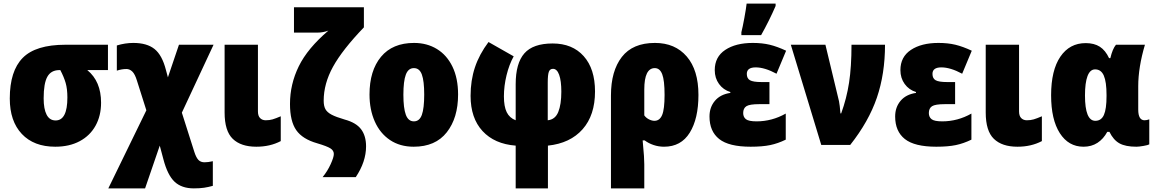

<svg xmlns="http://www.w3.org/2000/svg" viewBox="-20 -800 6385 1060"><path d="M285 10Q167 10 100.5 -60.5Q34 -131 34 -256Q34 -408 105.5 -480.5Q177 -553 341 -553H576V-413H462Q538 -351 538 -233Q538 -161 507.5 -106Q477 -51 420 -20.5Q363 10 285 10ZM287 -135Q352 -135 352 -262Q352 -309 342.5 -342Q333 -375 313 -413H308Q262 -413 241.5 -376.5Q221 -340 221 -257Q221 -198 237.5 -166.5Q254 -135 287 -135Z M896 -414 907 -373 968 -553H1159L984 -178L1053 39Q1063 70 1075.5 83Q1088 96 1109 96Q1129 96 1155 90V226Q1130 233 1106.5 236.5Q1083 240 1050 240Q983 240 944 203.5Q905 167 882 79L862 4L781 240H578L788 -191L736 -355Q725 -391 710.5 -405Q696 -419 678 -419Q653 -419 625 -410V-549Q671 -563 716 -563Q791 -563 833 -529.5Q875 -496 896 -414Z M1404 -185Q1404 -160 1416 -148Q1428 -136 1447 -136Q1468 -136 1485 -141Q1502 -146 1530 -158V-21Q1471 10 1395 10Q1310 10 1265 -33.5Q1220 -77 1220 -179V-553H1404Z M1944 178H1761Q1788 145 1805.5 106.5Q1823 68 1823 50Q1823 31 1804 19Q1785 7 1731 -9Q1650 -32 1615.5 -81.5Q1581 -131 1581 -226Q1581 -335 1629.5 -434Q1678 -533 1793 -631Q1763 -620 1733 -620H1603V-760H1989V-649Q1870 -525 1818.5 -431.5Q1767 -338 1767 -244Q1767 -215 1776.5 -197.5Q1786 -180 1810.5 -167Q1835 -154 1883 -140Q1946 -123 1973.5 -86.5Q2001 -50 2001 8Q2001 93 1944 178Z M2264 10Q2188 10 2133 -27Q2078 -64 2049 -129.5Q2020 -195 2020 -278Q2020 -410 2083.5 -486.5Q2147 -563 2266 -563Q2337 -563 2392 -529.5Q2447 -496 2478 -432Q2509 -368 2509 -278Q2509 -149 2446.5 -69.5Q2384 10 2264 10ZM2265 -130Q2296 -130 2309 -166Q2322 -202 2322 -278Q2322 -353 2309 -388.5Q2296 -424 2265 -424Q2234 -424 2220.5 -388Q2207 -352 2207 -277Q2207 -203 2220.5 -166.5Q2234 -130 2265 -130Z M2816 -489Q2791 -444 2776.5 -384.5Q2762 -325 2762 -268Q2762 -212 2777.5 -180.5Q2793 -149 2827 -136V-335Q2827 -451 2875 -505.5Q2923 -560 3031 -560Q3140 -560 3202.5 -490Q3265 -420 3265 -295Q3265 -164 3196.5 -86.5Q3128 -9 3005 4V240H2827V4Q2710 -5 2644 -76.5Q2578 -148 2578 -271Q2578 -356 2602 -428Q2626 -500 2677 -568ZM3004 -344V-136Q3045 -140 3062 -181.5Q3079 -223 3079 -294Q3079 -354 3067 -387Q3055 -420 3033 -420Q3016 -420 3010 -403.5Q3004 -387 3004 -344Z M3646 10Q3616 10 3588 0.5Q3560 -9 3539 -25H3528L3530 -1Q3537 69 3537 107V240H3353V-273Q3353 -408 3413 -485.5Q3473 -563 3596 -563Q3707 -563 3771.5 -488Q3836 -413 3836 -276Q3836 -145 3788 -67.5Q3740 10 3646 10ZM3537 -306V-163Q3547 -149 3563 -141Q3579 -133 3593 -133Q3622 -133 3635.5 -165Q3649 -197 3649 -276Q3649 -356 3636 -390Q3623 -424 3595 -424Q3537 -424 3537 -306Z M4228 -225H4172Q4118 -225 4100.5 -213.5Q4083 -202 4083 -176Q4083 -154 4098 -142Q4113 -130 4157 -130Q4242 -130 4318 -173V-29Q4275 -8 4232 1Q4189 10 4124 10Q4004 10 3950.5 -32.5Q3897 -75 3897 -157Q3897 -208 3927 -243.5Q3957 -279 4012 -287V-292Q3973 -304 3949.5 -336.5Q3926 -369 3926 -413Q3926 -486 3984 -524.5Q4042 -563 4136 -563Q4188 -563 4229.5 -553Q4271 -543 4320 -520L4267 -393Q4202 -428 4152 -428Q4103 -428 4103 -392Q4103 -367 4120.5 -357Q4138 -347 4184 -347H4228ZM4073 -622Q4080 -649 4089.5 -701Q4099 -753 4102 -780H4262V-767Q4227 -686 4182 -606H4073Z M4537 -553 4612 -241Q4616 -222 4620 -174H4624Q4654 -256 4667.5 -343.5Q4681 -431 4681 -553H4866Q4866 -392 4821 -260.5Q4776 -129 4674 0H4514L4346 -553Z M5253 -225H5197Q5143 -225 5125.5 -213.5Q5108 -202 5108 -176Q5108 -154 5123 -142Q5138 -130 5182 -130Q5267 -130 5343 -173V-29Q5300 -8 5257 1Q5214 10 5149 10Q5029 10 4975.5 -32.5Q4922 -75 4922 -157Q4922 -208 4952 -243.5Q4982 -279 5037 -287V-292Q4998 -304 4974.5 -336.5Q4951 -369 4951 -413Q4951 -486 5009 -524.5Q5067 -563 5161 -563Q5213 -563 5254.5 -553Q5296 -543 5345 -520L5292 -393Q5227 -428 5177 -428Q5128 -428 5128 -392Q5128 -367 5145.5 -357Q5163 -347 5209 -347H5253Z M5606 -185Q5606 -160 5618 -148Q5630 -136 5649 -136Q5670 -136 5687 -141Q5704 -146 5732 -158V-21Q5673 10 5597 10Q5512 10 5467 -33.5Q5422 -77 5422 -179V-553H5606Z M5783 -274Q5783 -412 5834 -487Q5885 -562 5974 -562Q6021 -562 6052 -542Q6083 -522 6103 -479H6110Q6122 -530 6141 -553H6301Q6264 -428 6264 -324V-195Q6264 -136 6299 -136Q6310 -136 6325 -141V-3Q6319 1 6293.5 5.5Q6268 10 6254 10Q6194 10 6160.5 -8.5Q6127 -27 6105 -72H6093Q6072 -33 6039 -11.5Q6006 10 5962 10Q5879 10 5831 -65Q5783 -140 5783 -274ZM6089 -270V-275Q6089 -348 6074 -382.5Q6059 -417 6026 -417Q5998 -417 5984 -380Q5970 -343 5970 -273Q5970 -133 6027 -133Q6060 -133 6074.5 -165.5Q6089 -198 6089 -270Z"/></svg>

Font: Noto Sans Display Black Narrow
Style: Regular
Weight: 900
Width: 4
Designer: Monotype Design team
Foundry: Monotype Imaging Inc.
Version: Version 1.000